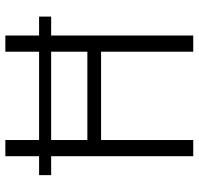

<svg xmlns="http://www.w3.org/2000/svg" viewBox="-32 -692 725 700"><g transform="rotate(-90 330.0 -342.5)"><path d="M491 0V-336H169V0H110V-518H41V-562H110V-685H169V-562H491V-685H550V-562H619V-518H550V0ZM491 -386V-518H169V-386Z"/></g></svg>

Font: Jldddboxgfspflltxgxzjzlszac
Style: Regular
Weight: 300
Designer: Carrois Corporate & Edenspiekermann
Foundry: Carrois Corporate GbR & Edenspiekermann AG
Version: Version 2.001